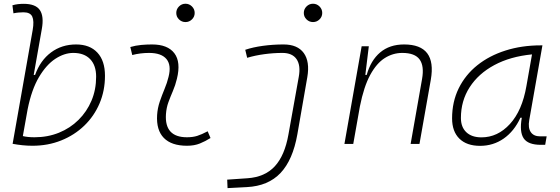

<svg xmlns="http://www.w3.org/2000/svg" viewBox="-20 -763 2970 1018"><path d="M152.3 9.8Q126 9.8 99.6 7.1Q73.2 4.4 46.9 -0.5L153.3 -604Q161.6 -651.9 151.1 -674.8Q140.6 -697.8 104.5 -697.8Q91.3 -697.8 77.9 -696.5Q64.5 -695.3 51.3 -692.4L45.9 -734.9Q60.5 -739.3 75.4 -741Q90.3 -742.7 105.5 -742.7Q168.9 -742.7 191.4 -709.5Q213.9 -676.3 201.7 -608.9L158.7 -365.7H166Q193.8 -442.9 250.7 -485.1Q307.6 -527.3 383.3 -527.3Q456.1 -527.3 496.3 -484.1Q536.6 -440.9 536.6 -361.3Q536.6 -282.2 507.8 -214.6Q479 -147 426.8 -96.7Q374.5 -46.4 304.4 -18.3Q234.4 9.8 152.3 9.8ZM126.5 -183.6 101.1 -41.5Q126.5 -35.2 163.1 -35.2Q232.9 -35.2 292.5 -59.3Q352.1 -83.5 396.2 -127.2Q440.4 -170.9 465.1 -229.2Q489.7 -287.6 489.7 -356.4Q489.7 -416.5 458 -449.5Q426.3 -482.4 368.7 -482.4Q321.3 -482.4 273.4 -451.2Q225.6 -419.9 186.5 -354Q147.5 -288.1 126.5 -183.6Z M1081.1 -66.9 1096.2 -31.2Q1069.3 -14.2 1039.8 -2.2Q1010.3 9.8 971.7 9.8Q889.2 9.8 848.6 -31.7Q808.1 -73.2 813 -153.3Q815.4 -189.9 827.1 -224.4Q838.9 -258.8 852.5 -291.5Q866.2 -324.2 873.5 -355Q889.6 -417.5 862.5 -450Q835.4 -482.4 770.5 -482.4Q724.1 -482.4 681.2 -471.2L670.9 -513.7Q699.7 -522 728.5 -524.7Q757.3 -527.3 786.1 -527.3Q869.1 -527.3 904.5 -480.7Q939.9 -434.1 918 -345.2Q909.7 -310.5 896.7 -280.5Q883.8 -250.5 873 -221.2Q862.3 -191.9 859.9 -157.7Q851.6 -35.2 971.2 -35.2Q1002 -35.2 1025.4 -42.5Q1048.8 -49.8 1081.1 -66.9ZM963.4 -646Q943.4 -646 929 -660.2Q914.6 -674.3 914.6 -694.3Q914.6 -714.4 929 -728.8Q943.4 -743.2 963.4 -743.2Q983.4 -743.2 997.8 -728.8Q1012.2 -714.4 1012.2 -694.3Q1012.2 -674.3 997.8 -660.2Q983.4 -646 963.4 -646Z M1186.5 234.4 1184.6 189.5 1292 182.1Q1384.3 175.8 1437 118.7Q1489.7 61.5 1509.3 -49.8L1564 -355Q1575.2 -416 1552.5 -449.2Q1529.8 -482.4 1477.5 -482.4Q1430.7 -482.4 1381.6 -475.8Q1332.5 -469.2 1290.5 -456.5L1280.3 -499Q1320.8 -512.7 1374 -520Q1427.2 -527.3 1483.4 -527.3Q1557.6 -527.3 1590.6 -481.9Q1623.5 -436.5 1609.4 -354L1556.6 -50.8Q1532.7 85 1467.5 154.1Q1402.3 223.1 1289.1 229ZM1639.6 -646Q1619.6 -646 1605.2 -660.2Q1590.8 -674.3 1590.8 -694.3Q1590.8 -714.4 1605.2 -728.8Q1619.6 -743.2 1639.6 -743.2Q1659.7 -743.2 1674.1 -728.8Q1688.5 -714.4 1688.5 -694.3Q1688.5 -674.3 1674.1 -660.2Q1659.7 -646 1639.6 -646Z M1806.2 0 1897.5 -517.6H1935.5L1917 -365.7H1924.3Q1945.8 -442.9 1995.8 -485.1Q2045.9 -527.3 2122.6 -527.3Q2296.9 -527.3 2264.2 -340.3L2204.1 0H2157.2L2217.8 -344.2Q2230 -413.1 2204.8 -447.8Q2179.7 -482.4 2112.8 -482.4Q2063.5 -482.4 2020.3 -455.3Q1977.1 -428.2 1943.1 -366.2Q1909.2 -304.2 1888.2 -198.7L1853 0Z M2525.4 10.3Q2454.6 10.3 2415.8 -27.8Q2377 -65.9 2377 -135.3Q2377 -223.1 2412.1 -294.7Q2447.3 -366.2 2510.7 -417Q2574.2 -467.8 2660.2 -495.1Q2746.1 -522.5 2847.2 -522.5H2856L2786.1 -126Q2778.8 -85.4 2794.2 -62.7Q2809.6 -40 2844.2 -40H2878.4L2870.6 4.9H2847.7Q2779.8 4.9 2756.6 -29.5Q2733.4 -64 2746.6 -138.7H2739.3Q2706.1 -66.9 2650.6 -28.3Q2595.2 10.3 2525.4 10.3ZM2532.7 -34.7Q2618.7 -34.7 2683.6 -105.5Q2748.5 -176.3 2771 -306.2L2800.8 -474.6Q2685.5 -463.4 2601.1 -418Q2516.6 -372.6 2470.2 -300.5Q2423.8 -228.5 2423.8 -137.7Q2423.8 -88.9 2452.6 -61.8Q2481.4 -34.7 2532.7 -34.7Z"/></svg>

Font: Cascadia Mono ExtraLight
Style: Italic
Weight: 200
Italic angle: -10°
Monospace: yes
Designer: Aaron Bell
Foundry: Saja Typeworks
Version: Version 2404.023; ttfautohint (v1.8.4)